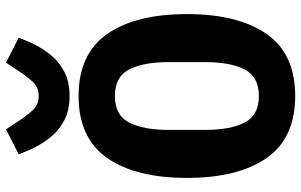

<svg xmlns="http://www.w3.org/2000/svg" viewBox="-202 -790 1004 640"><g transform="rotate(-90 300.0 -470.0)"><path d="M300 12Q160 12 93.5 -83Q27 -178 27 -349Q27 -520 93.5 -615Q160 -710 300 -710Q440 -710 506.5 -615Q573 -520 573 -349Q573 -178 506.5 -83Q440 12 300 12ZM300 -109Q364 -109 388.5 -156.5Q413 -204 413 -289V-410Q413 -494 388.5 -541.5Q364 -589 300 -589Q236 -589 211.5 -541.5Q187 -494 187 -410V-288Q187 -204 211.5 -156.5Q236 -109 300 -109ZM300 -740Q255 -740 222.5 -756Q190 -772 167.5 -798Q145 -824 130 -853.5Q115 -883 106 -910L189 -952L210 -920Q233 -884 252 -863.5Q271 -843 300 -843Q329 -843 348 -863.5Q367 -884 390 -920L411 -952L494 -910Q485 -883 470 -853.5Q455 -824 432.5 -798Q410 -772 377.5 -756Q345 -740 300 -740Z"/></g></svg>

Font: Lilex
Style: Regular
Weight: 400
Monospace: yes
Designer: Mike Abbink, Paul van der Laan, Pieter van Rosmalen, Mikhael Khrustik
Foundry: Mikhael Khrustik
Version: Version 2.510